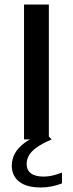

<svg xmlns="http://www.w3.org/2000/svg" viewBox="-20 -615 322 847"><path d="M86 0V-595H195.5V0ZM160.5 212Q97 212 64.5 186.2Q32 160.5 32 116Q32 87.5 45.8 61.8Q59.5 36 91.5 13Q123.5 -10 178.5 -30L208 0Q165 18.5 141 36Q117 53.5 107.2 71.5Q97.5 89.5 97.5 108.5Q97.5 135 116.2 149.5Q135 164 172.5 164Q191 164 210 159.8Q229 155.5 253.5 146.5V194Q232 202.5 209 207.2Q186 212 160.5 212Z"/></svg>

Font: Encode Sans SC SemiExpanded Medium
Style: Regular
Weight: 500
Width: 6
Designer: Multiple Designers
Foundry: Impallari Type
Version: Version 3.002